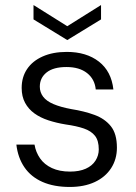

<svg xmlns="http://www.w3.org/2000/svg" viewBox="-20 -730 538 762"><path d="M257 12Q194 12 148.5 -8Q103 -28 77 -66Q51 -104 45 -156H117Q122 -126 139 -101.5Q156 -77 186 -63Q216 -49 258 -49Q295 -49 320.5 -60.5Q346 -72 359 -92.5Q372 -113 372 -137Q372 -172 357 -191Q342 -210 313 -220Q284 -230 241 -236Q204 -242 172 -252.5Q140 -263 116.5 -280Q93 -297 79.5 -322Q66 -347 66 -381Q66 -424 87.5 -456Q109 -488 149.5 -506Q190 -524 245 -524Q323 -524 372.5 -485.5Q422 -447 430 -375H360Q356 -416 325.5 -440Q295 -464 244 -464Q192 -464 165 -442.5Q138 -421 138 -386Q138 -364 151 -346.5Q164 -329 192 -317Q220 -305 263 -297Q314 -289 355 -274Q396 -259 420 -229Q444 -199 444 -144Q444 -98 421 -62.5Q398 -27 356 -7.5Q314 12 257 12ZM247 -571 113 -653V-710L247 -626L381 -710V-653Z"/></svg>

Font: DM Sans 12pt Light
Style: Regular
Weight: 300
Version: Version 4.004;gftools[0.9.30]